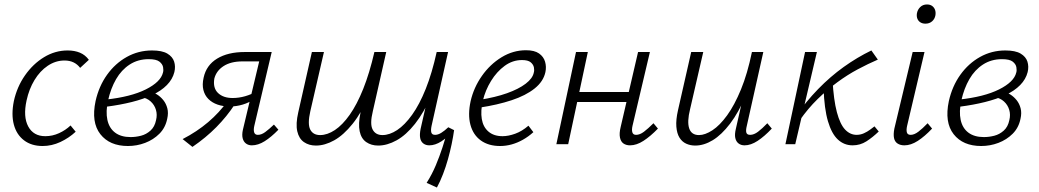

<svg xmlns="http://www.w3.org/2000/svg" viewBox="-20 -646 4652 860"><path d="M171 8Q121 8 87.5 -17.5Q54 -43 42 -88Q30 -133 42 -193Q56 -257 92 -308.5Q128 -360 177.5 -390Q227 -420 283 -420Q314 -420 338 -410Q362 -400 378 -378L339 -342Q327 -358 309.5 -366.5Q292 -375 269 -375Q229 -375 194 -351.5Q159 -328 134.5 -287.5Q110 -247 99 -196Q83 -123 106.5 -79.5Q130 -36 183 -36Q215 -36 244.5 -49.5Q274 -63 296 -84L319 -56Q289 -28 250.5 -10Q212 8 171 8Z M553 8Q471 8 429.5 -45Q388 -98 408 -193Q423 -260 459.5 -311Q496 -362 548 -391Q600 -420 661 -420Q706 -420 729.5 -406Q753 -392 760 -370Q767 -348 761 -323Q753 -291 727.5 -265Q702 -239 662 -220.5Q622 -202 570 -189Q518 -176 456 -168L454 -200Q566 -212 633 -245.5Q700 -279 710 -321Q713 -331 710.5 -345Q708 -359 694 -370Q680 -381 646 -381Q598 -381 561 -357Q524 -333 500 -291.5Q476 -250 464 -196Q453 -146 461 -109Q469 -72 495.5 -52Q522 -32 565 -32Q588 -32 611.5 -38Q635 -44 654 -61Q673 -78 679 -108Q685 -132 678.5 -154Q672 -176 655 -191.5Q638 -207 613 -211L650 -237Q667 -233 683 -223Q699 -213 711.5 -197.5Q724 -182 729.5 -161Q735 -140 729 -114Q721 -74 694 -47Q667 -20 630 -6Q593 8 553 8Z M1108 5Q1093 5 1082 -3Q1071 -11 1067 -26.5Q1063 -42 1068 -65L1141 -371H1066Q1014 -371 981.5 -350Q949 -329 940 -294Q933 -252 956.5 -229.5Q980 -207 1022 -207Q1050 -207 1078 -215Q1106 -223 1130 -237L1123 -205Q1096 -186 1067 -177.5Q1038 -169 1009 -169Q979 -169 954.5 -177.5Q930 -186 913.5 -202.5Q897 -219 891 -243Q885 -267 892 -298Q904 -354 952.5 -383.5Q1001 -413 1076 -413H1197L1119 -82Q1115 -64 1118.5 -53Q1122 -42 1135 -42Q1151 -42 1168 -54.5Q1185 -67 1207 -88L1227 -65Q1195 -32 1165.5 -13.5Q1136 5 1108 5ZM842 12 798 -23Q862 -56 912.5 -99Q963 -142 999 -193L1032 -179Q996 -124 949 -76.5Q902 -29 842 12Z M1674 6Q1643 6 1620.5 -9.5Q1598 -25 1591 -58Q1584 -91 1595 -143L1657 -413H1710L1650 -148Q1636 -91 1649 -66Q1662 -41 1693 -41Q1725 -41 1759 -63.5Q1793 -86 1826 -132Q1859 -178 1887 -248Q1915 -318 1936 -413H1973Q1949 -301 1914 -221.5Q1879 -142 1839 -91.5Q1799 -41 1756.5 -17.5Q1714 6 1674 6ZM1395 6Q1364 6 1341.5 -9.5Q1319 -25 1311.5 -58Q1304 -91 1316 -143L1377 -413H1431L1370 -148Q1357 -91 1369.5 -66Q1382 -41 1414 -41Q1446 -41 1480 -63.5Q1514 -86 1546.5 -132Q1579 -178 1607 -248Q1635 -318 1657 -413H1694Q1669 -301 1634.5 -221.5Q1600 -142 1559.5 -91.5Q1519 -41 1477 -17.5Q1435 6 1395 6ZM1937 194 1891 173Q1915 135 1932 94.5Q1949 54 1962 14Q1975 -26 1984 -60L2014 -63Q2010 -34 2003 -0.5Q1996 33 1986.5 67Q1977 101 1964.5 133.5Q1952 166 1937 194ZM1903 5Q1887 5 1876 -3.5Q1865 -12 1862 -28Q1859 -44 1864 -69L1942 -413H1987L1913 -82Q1909 -63 1912 -52.5Q1915 -42 1929 -42Q1942 -42 1956.5 -51Q1971 -60 1988 -76L2014 -63Q1984 -30 1956.5 -12.5Q1929 5 1903 5Z M2220 8Q2168 8 2133.5 -17Q2099 -42 2087 -87.5Q2075 -133 2088 -193Q2102 -254 2138.5 -306Q2175 -358 2226.5 -389.5Q2278 -421 2336 -421Q2374 -421 2394.5 -406.5Q2415 -392 2421.5 -369.5Q2428 -347 2423 -323Q2414 -281 2374.5 -249.5Q2335 -218 2271.5 -197Q2208 -176 2128 -164L2129 -199Q2199 -210 2251 -228.5Q2303 -247 2334.5 -271Q2366 -295 2371 -321Q2374 -331 2371.5 -344Q2369 -357 2357 -367Q2345 -377 2318 -377Q2276 -377 2240.5 -351Q2205 -325 2179.5 -283.5Q2154 -242 2143 -196Q2132 -149 2138 -113Q2144 -77 2168 -56.5Q2192 -36 2231 -36Q2257 -36 2287.5 -47Q2318 -58 2347 -83L2369 -54Q2347 -34 2322 -20Q2297 -6 2271.5 1Q2246 8 2220 8Z M2802 5Q2785 5 2773 -3Q2761 -11 2757 -29.5Q2753 -48 2760 -77L2838 -413H2891L2813 -82Q2809 -64 2812.5 -53Q2816 -42 2829 -42Q2846 -42 2864.5 -56Q2883 -70 2907 -94L2927 -70Q2893 -35 2862 -15Q2831 5 2802 5ZM2472 0 2560 -413H2613L2525 0ZM2536 -189 2546 -234H2827L2817 -189Z M3094 6Q3072 6 3053.5 -2.5Q3035 -11 3023.5 -29.5Q3012 -48 3009.5 -78.5Q3007 -109 3017 -153L3076 -413H3130L3071 -157Q3057 -101 3067 -71Q3077 -41 3111 -41Q3138 -41 3171 -62.5Q3204 -84 3237 -129.5Q3270 -175 3299 -245.5Q3328 -316 3348 -413H3380Q3356 -302 3322.5 -222.5Q3289 -143 3250.5 -92.5Q3212 -42 3172.5 -18Q3133 6 3094 6ZM3315 5Q3299 5 3288 -3.5Q3277 -12 3273.5 -28Q3270 -44 3276 -69L3354 -413H3399L3325 -82Q3320 -62 3323 -52Q3326 -42 3340 -42Q3357 -42 3375.5 -56Q3394 -70 3417 -94L3437 -70Q3404 -35 3373.5 -15Q3343 5 3315 5Z M3562 -107 3540 -120Q3590 -191 3644.5 -247Q3699 -303 3759 -346Q3819 -389 3883 -420L3912 -379Q3868 -360 3822 -335.5Q3776 -311 3730.5 -277.5Q3685 -244 3642 -202Q3599 -160 3562 -107ZM3498 0 3586 -413H3639L3542 0ZM3799 5Q3761 5 3733 -21Q3705 -47 3688.5 -103Q3672 -159 3669 -250L3709 -288Q3714 -198 3728.5 -143.5Q3743 -89 3765.5 -65.5Q3788 -42 3817 -42Q3834 -42 3849.5 -49Q3865 -56 3877 -65Q3889 -74 3897 -80L3916 -57Q3889 -31 3861 -13Q3833 5 3799 5Z M4031 5Q4013 5 4000.5 -3Q3988 -11 3984.5 -27.5Q3981 -44 3986 -70L4068 -413H4121L4043 -82Q4039 -64 4042 -53Q4045 -42 4059 -42Q4075 -42 4093.5 -56Q4112 -70 4135 -94L4155 -70Q4122 -35 4091 -15Q4060 5 4031 5ZM4125 -540Q4112 -540 4102.5 -546Q4093 -552 4089 -562.5Q4085 -573 4087 -586Q4090 -603 4102 -614.5Q4114 -626 4132 -626Q4146 -626 4155 -619.5Q4164 -613 4168 -602.5Q4172 -592 4170 -578Q4167 -561 4155 -550.5Q4143 -540 4125 -540Z M4375 8Q4293 8 4251.5 -45Q4210 -98 4230 -193Q4245 -260 4281.5 -311Q4318 -362 4370 -391Q4422 -420 4483 -420Q4528 -420 4551.5 -406Q4575 -392 4582 -370Q4589 -348 4583 -323Q4575 -291 4549.5 -265Q4524 -239 4484 -220.5Q4444 -202 4392 -189Q4340 -176 4278 -168L4276 -200Q4388 -212 4455 -245.5Q4522 -279 4532 -321Q4535 -331 4532.5 -345Q4530 -359 4516 -370Q4502 -381 4468 -381Q4420 -381 4383 -357Q4346 -333 4322 -291.5Q4298 -250 4286 -196Q4275 -146 4283 -109Q4291 -72 4317.5 -52Q4344 -32 4387 -32Q4410 -32 4433.5 -38Q4457 -44 4476 -61Q4495 -78 4501 -108Q4507 -132 4500.5 -154Q4494 -176 4477 -191.5Q4460 -207 4435 -211L4472 -237Q4489 -233 4505 -223Q4521 -213 4533.5 -197.5Q4546 -182 4551.5 -161Q4557 -140 4551 -114Q4543 -74 4516 -47Q4489 -20 4452 -6Q4415 8 4375 8Z"/></svg>

Font: Ysabeau Infant Light
Style: Italic
Weight: 300
Italic angle: -12°
Designer: Christian Thalmann (Catharsis Fonts)
Version: Version 2.001;gftools[0.9.30]; featfreeze: ss01,ss02,lnum